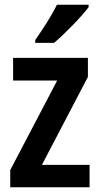

<svg xmlns="http://www.w3.org/2000/svg" viewBox="-20 -786 419 806"><path d="M352 -756V-766H219C197 -721 162 -667 128 -618V-606H207C253 -645 324 -718 352 -756ZM356 0V-94H156L349 -463V-543H35V-448H220L23 -72V0Z"/></svg>

Font: Noto Sans Tamil Condensed SemiBold
Style: Regular
Weight: 600
Width: 3
Designer: Jelle Bosma - Monotype Design Team
Foundry: Monotype Imaging Inc.
Version: Version 2.004